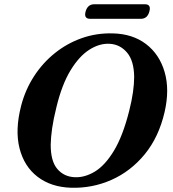

<svg xmlns="http://www.w3.org/2000/svg" viewBox="-20 -870 814 903"><path d="M510 -713Q603.5 -711 666.8 -662.8Q730 -614.5 754.2 -531.5Q778.5 -448.5 754 -342.5Q726.5 -224.5 660.5 -144.2Q594.5 -64 504.2 -24Q414 16 314 13Q220 10 156.8 -38.5Q93.5 -87 71.8 -172.8Q50 -258.5 79.5 -373Q99 -448 139.8 -511Q180.5 -574 237.8 -620Q295 -666 364.2 -690.5Q433.5 -715 510 -713ZM332 -36.5Q378.5 -34.5 426 -63Q473.5 -91.5 515.5 -160.5Q557.5 -229.5 587.5 -348Q600 -397.5 605.5 -437.2Q611 -477 611 -508.5Q610 -584.5 577.5 -622.8Q545 -661 496.5 -664Q448.5 -667 400.2 -636.2Q352 -605.5 311.5 -538.8Q271 -472 245.5 -366.5Q231.5 -310.5 225.2 -266.8Q219 -223 218.5 -190.5Q218 -112.5 249.5 -75.5Q281 -38.5 332 -36.5ZM382.5 -815.5Q392 -850 423.5 -850H661.5Q692 -850 682.5 -816Q673.5 -781.5 642 -781.5H404Q373.5 -781.5 382.5 -815.5Z"/></svg>

Font: Fraunces 9pt SemiBold
Style: Italic
Weight: 600
Italic angle: -16°
Version: Version 1.000;[b76b70a41]